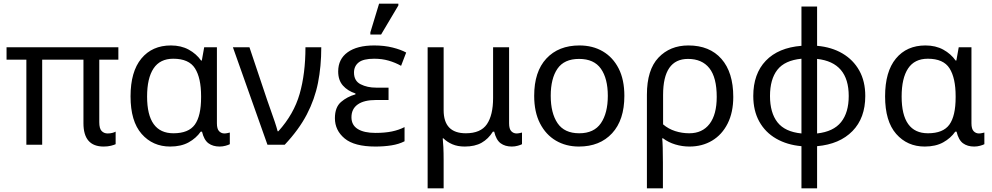

<svg xmlns="http://www.w3.org/2000/svg" viewBox="-20 -796 5456 1056"><path d="M550 10Q439 10 439 -118V-468H212V0H125V-468H16V-536H631V-468H526V-124Q526 -89 539 -75.5Q552 -62 572 -62Q586 -62 597.5 -65Q609 -68 616 -72V-3Q608 1 590.5 5.5Q573 10 550 10Z M916 10Q820 10 759 -59.5Q698 -129 698 -266Q698 -402 757.5 -474Q817 -546 920 -546Q976 -546 1018 -523Q1060 -500 1086 -463H1090L1103 -536H1173V-118Q1173 -87 1185 -74.5Q1197 -62 1214 -62Q1222 -62 1231 -64Q1240 -66 1244 -67V-3Q1237 1 1221 5.5Q1205 10 1188 10Q1151 10 1126.5 -8Q1102 -26 1091 -72H1084Q1059 -36 1017.5 -13Q976 10 916 10ZM934 -63Q1017 -63 1051.5 -110.5Q1086 -158 1086 -261V-267Q1086 -367 1052.5 -420Q1019 -473 933 -473Q860 -473 824.5 -419.5Q789 -366 789 -265Q789 -63 934 -63Z M1451 0 1261 -536H1352L1449 -247Q1457 -223 1469 -190Q1481 -157 1491.5 -125.5Q1502 -94 1507 -74H1511Q1596 -168 1628 -279.5Q1660 -391 1660 -536H1747Q1747 -431 1729 -340.5Q1711 -250 1667.5 -166.5Q1624 -83 1546 0Z M2045 10Q1929 10 1875.5 -34.5Q1822 -79 1822 -146Q1822 -206 1855.5 -235Q1889 -264 1935 -277V-282Q1892 -296 1866 -325.5Q1840 -355 1840 -403Q1840 -471 1892 -508.5Q1944 -546 2038 -546Q2094 -546 2139.5 -534.5Q2185 -523 2214 -507L2186 -434Q2154 -452 2117.5 -462.5Q2081 -473 2038 -473Q1978 -473 1952.5 -452.5Q1927 -432 1927 -397Q1927 -351 1963.5 -332.5Q2000 -314 2048 -314H2117V-246H2048Q1982 -246 1947.5 -221.5Q1913 -197 1913 -151Q1913 -108 1947.5 -86.5Q1982 -65 2045 -65Q2097 -65 2135.5 -73Q2174 -81 2205 -97V-19Q2174 -3 2133 3.5Q2092 10 2045 10ZM2017 -606V-618L2065 -776H2171V-766L2076 -606Z M2332 240V-536H2420V-190Q2420 -63 2542 -63Q2624 -63 2658 -113Q2692 -163 2692 -257V-536H2780V-118Q2780 -87 2792 -74.5Q2804 -62 2821 -62Q2829 -62 2838 -64Q2847 -66 2851 -67V-3Q2844 1 2828 5.5Q2812 10 2795 10Q2758 10 2733.5 -8Q2709 -26 2698 -72H2691Q2666 -32 2629 -11Q2592 10 2536 10Q2497 10 2468 -2.5Q2439 -15 2419 -35H2415Q2417 -17 2418.5 13Q2420 43 2420 84V240Z M3414 -269Q3414 -136 3346.5 -63Q3279 10 3164 10Q3093 10 3037.5 -22.5Q2982 -55 2950 -117.5Q2918 -180 2918 -269Q2918 -402 2985 -474Q3052 -546 3167 -546Q3240 -546 3295.5 -513.5Q3351 -481 3382.5 -419.5Q3414 -358 3414 -269ZM3009 -269Q3009 -174 3046.5 -118.5Q3084 -63 3166 -63Q3247 -63 3285 -118.5Q3323 -174 3323 -269Q3323 -364 3285 -418Q3247 -472 3165 -472Q3083 -472 3046 -418Q3009 -364 3009 -269Z M3538 240V-275Q3538 -412 3601.5 -479Q3665 -546 3766 -546Q3883 -546 3948 -472Q4013 -398 4013 -263Q4013 -178 3982 -116.5Q3951 -55 3896.5 -22.5Q3842 10 3772 10Q3732 10 3694 -1.5Q3656 -13 3627 -35H3622Q3624 -19 3625 17Q3626 53 3626 98V240ZM3771 -63Q3843 -63 3882.5 -114.5Q3922 -166 3922 -263Q3922 -370 3881.5 -421Q3841 -472 3764 -472Q3627 -472 3627 -274V-112Q3656 -87 3693.5 -75Q3731 -63 3771 -63Z M4388 240V8Q4309 1 4249 -33.5Q4189 -68 4156 -127.5Q4123 -187 4123 -268Q4123 -390 4192 -462Q4261 -534 4388 -544V-760H4474V-544Q4554 -537 4613.5 -502Q4673 -467 4706 -408Q4739 -349 4739 -268Q4739 -147 4668.5 -75Q4598 -3 4474 8V240ZM4388 -62V-473Q4296 -464 4255.5 -412Q4215 -360 4215 -268Q4215 -176 4256 -123.5Q4297 -71 4388 -62ZM4474 -62Q4564 -72 4606 -124.5Q4648 -177 4648 -268Q4648 -453 4474 -472Z M5066 10Q4970 10 4909 -59.5Q4848 -129 4848 -266Q4848 -402 4907.5 -474Q4967 -546 5070 -546Q5126 -546 5168 -523Q5210 -500 5236 -463H5240L5253 -536H5323V-118Q5323 -87 5335 -74.5Q5347 -62 5364 -62Q5372 -62 5381 -64Q5390 -66 5394 -67V-3Q5387 1 5371 5.5Q5355 10 5338 10Q5301 10 5276.5 -8Q5252 -26 5241 -72H5234Q5209 -36 5167.5 -13Q5126 10 5066 10ZM5084 -63Q5167 -63 5201.5 -110.5Q5236 -158 5236 -261V-267Q5236 -367 5202.5 -420Q5169 -473 5083 -473Q5010 -473 4974.5 -419.5Q4939 -366 4939 -265Q4939 -63 5084 -63Z"/></svg>

Font: RS Noto Sans
Style: Regular
Weight: 400
Designer: Monotype Design Team
Foundry: Monotype Imaging Inc.
Version: Version 3.10